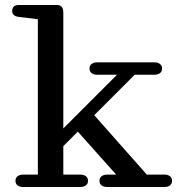

<svg xmlns="http://www.w3.org/2000/svg" viewBox="-20 -750 740 770"><path d="M56.2 -682.1Q28.8 -685.1 28.8 -706.1Q28.8 -730 56.2 -730H203.1H206.1Q208.5 -730 209.7 -730Q210.9 -730 214.1 -729.7Q217.3 -729.5 219 -728.5Q220.7 -727.5 223.4 -726.1Q226.1 -724.6 227.5 -722.4Q229 -720.2 230.7 -717Q232.4 -713.9 233.2 -709.2Q233.9 -704.6 233.9 -699.2V-234.9L449.2 -450.2H370.1Q356.4 -450.2 347.7 -456.5Q338.9 -462.9 338.9 -475.1Q338.9 -487.3 347.7 -493.7Q356.4 -500 370.1 -500H599.1Q612.8 -500 621.3 -493.7Q629.9 -487.3 629.9 -475.1Q629.9 -462.9 621.3 -456.5Q612.8 -450.2 599.1 -450.2H520L357.9 -288.1L568.8 -49.8H639.2Q652.8 -49.8 661.4 -43.5Q669.9 -37.1 669.9 -24.9Q669.9 -12.7 661.4 -6.3Q652.8 0 639.2 0H410.2Q396.5 0 387.7 -6.3Q378.9 -12.7 378.9 -24.9Q378.9 -37.1 387.7 -43.5Q396.5 -49.8 410.2 -49.8H445.8L292 -222.2L233.9 -164.1V-49.8H301.8Q315.4 -49.8 324.2 -43.5Q333 -37.1 333 -24.9Q333 -12.7 324.2 -6.3Q315.4 0 301.8 0H73.2Q59.6 0 50.8 -6.3Q42 -12.7 42 -24.9Q42 -37.1 50.8 -43.5Q59.6 -49.8 73.2 -49.8H131.8V-672.9Z"/></svg>

Font: Director
Style: Regular
Weight: 400
Designer: Ange Degheest & May Jolivet & Justine Herbel
Foundry: Velvetyne Type Foundry
Version: Version 1.000;FEAKit 1.0